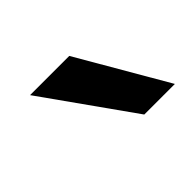

<svg xmlns="http://www.w3.org/2000/svg" viewBox="-52 -830 315 315"><g transform="rotate(-45 105.5 -672.5)"><path d="M140 -595H211L121 -750H30Z"/></g></svg>

Font: Orkney
Style: Regular
Weight: 400
Designer: Samuel Oakes and Alfredo Marco Pradil
Foundry: Alfredo Marco Pradil
Version: 1.0; ttfautohint (v1.5)